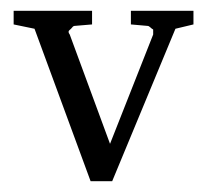

<svg xmlns="http://www.w3.org/2000/svg" viewBox="-20 -336 393 356"><path d="M188 0H148L44 -282.7L5.3 -290.7V-316H150.7V-290.7L118.7 -288Q116 -288 114 -285.3Q112 -282.7 108.7 -280Q105.3 -277.3 109.3 -272L184 -69.3L264 -272V-281.3Q261.3 -282.7 258.7 -285.3Q256 -288 253.3 -288L222.7 -290.7V-316H338.7V-290.7L305.3 -282.7Z"/></svg>

Font: Peddana
Style: Regular
Weight: 400
Designer: Appaji Ambarisha Darbha
Foundry: Appaji Ambarisha Darbha
Version: Version 1.0.4; ttfautohint (v1.2.25-373a) -l 7 -r 28 -G 50 -